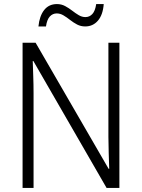

<svg xmlns="http://www.w3.org/2000/svg" viewBox="-20 -924 698 944"><path d="M567 0H504L144 -624H141Q142 -587 143.5 -548Q145 -509 145 -466V0H91V-714H155L514 -94H517Q516 -128 514.5 -171.5Q513 -215 513 -251V-714H567ZM169 -794Q174 -845 197 -874.5Q220 -904 260 -904Q282 -904 300.5 -894Q319 -884 335 -871.5Q351 -859 367 -849.5Q383 -840 400 -840Q420 -840 434 -855Q448 -870 453 -904H490Q486 -851 461.5 -822.5Q437 -794 399 -794Q377 -794 359 -803.5Q341 -813 324.5 -826Q308 -839 292 -848.5Q276 -858 259 -858Q239 -858 225 -843Q211 -828 206 -794Z"/></svg>

Font: Noto Sans Kannada SemiCondensed Light
Style: Regular
Weight: 300
Width: 4
Designer: Jelle Bosma - Monotype Design Team
Foundry: Monotype Imaging Inc.
Version: Version 2.005; ttfautohint (v1.8.4.7-5d5b)